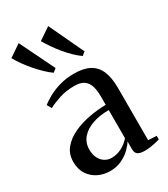

<svg xmlns="http://www.w3.org/2000/svg" viewBox="-200 -900 877 1002"><g transform="rotate(-30 238.5 -399.0)"><path d="M161.5 9Q124.5 9 92 -6.5Q59.5 -22 38.8 -52.5Q18 -83 18 -129.5Q18 -176.5 45.5 -209.2Q73 -242 117.2 -262.5Q161.5 -283 213.2 -292.5Q265 -302 313.5 -302.5V-353Q313.5 -389 305.5 -415.2Q297.5 -441.5 277.5 -455.8Q257.5 -470 220.5 -470Q170.5 -470 130 -456.8Q89.5 -443.5 61.5 -428.5L46 -455.5Q63 -469.5 93 -486.2Q123 -503 163 -514.8Q203 -526.5 251 -526.5Q308.5 -526.5 344.2 -507Q380 -487.5 396.5 -447.8Q413 -408 413 -347.5V-32L463 -29.5V-7.5Q452.5 -4.5 437.8 -1Q423 2.5 405.8 5Q388.5 7.5 370.5 7.5Q344 7.5 330.2 -1.2Q316.5 -10 316.5 -35V-80Q307 -63.5 285.8 -42.5Q264.5 -21.5 233.2 -6.2Q202 9 161.5 9ZM202 -47Q235 -47 263 -61.5Q291 -76 313.5 -101V-271Q257.5 -271 214.5 -255.8Q171.5 -240.5 147 -211.8Q122.5 -183 122.5 -142.5Q122.5 -113 133.2 -91.5Q144 -70 162.2 -58.5Q180.5 -47 202 -47ZM161.5 -583.5Q143 -596.5 121 -617.5Q99 -638.5 77.5 -663.2Q56 -688 38.2 -713.2Q20.5 -738.5 9 -759.5L81 -808.5L183 -599.5L162.5 -583.5ZM336.5 -583.5Q317.5 -596.5 296 -617.2Q274.5 -638 253.8 -663Q233 -688 215.8 -713.2Q198.5 -738.5 186.5 -759.5L259 -808.5L357.5 -599.5L337.5 -583.5Z"/></g></svg>

Font: Merriweather 120pt
Style: Regular
Weight: 400
Version: Version 2.100